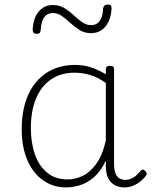

<svg xmlns="http://www.w3.org/2000/svg" viewBox="-20 -803 663 840"><path d="M269 17Q214 17 170 -13Q126 -43 100.5 -100.5Q75 -158 75 -239Q75 -288 84.5 -330.5Q94 -373 113 -407.5Q132 -442 160.5 -467Q189 -492 226 -505.5Q263 -519 309 -519Q344 -519 376 -509Q408 -499 443 -478V-500Q443 -508 447.5 -511.5Q452 -515 461 -515Q471 -515 475 -511.5Q479 -508 479 -500V-88Q479 -64 484 -48Q489 -32 500.5 -24Q512 -16 529 -16Q540 -16 551 -20Q562 -24 573 -33Q584 -42 595 -55Q600 -61 605 -61Q610 -61 615 -55Q620 -51 621.5 -46Q623 -41 619 -35Q608 -20 592.5 -8Q577 4 559.5 10.5Q542 17 525 17Q506 17 491 11Q476 5 465 -6.5Q454 -18 448.5 -35.5Q443 -53 443 -76Q443 -82 443 -88.5Q443 -95 443 -100Q420 -52 389.5 -26.5Q359 -1 327.5 8Q296 17 269 17ZM115 -243Q115 -178 133 -127Q151 -76 187 -47Q223 -18 276 -18Q309 -18 341.5 -33.5Q374 -49 401 -86Q428 -123 443 -188V-440Q406 -466 372.5 -475.5Q339 -485 305 -485Q270 -485 240.5 -474.5Q211 -464 188 -444Q165 -424 148.5 -394.5Q132 -365 123.5 -327Q115 -289 115 -243ZM140 -655Q123 -655 123 -673Q125 -723 149 -752Q173 -781 210 -781Q240 -781 262 -767.5Q284 -754 302 -737Q320 -720 338.5 -706.5Q357 -693 379 -693Q403 -693 416.5 -711.5Q430 -730 431 -766Q434 -783 450 -783Q461 -783 464.5 -779.5Q468 -776 468 -765Q465 -715 441 -686.5Q417 -658 378 -658Q350 -658 328.5 -671.5Q307 -685 288.5 -702Q270 -719 251.5 -732.5Q233 -746 210 -746Q187 -746 173.5 -727.5Q160 -709 158 -671Q157 -662 153.5 -658.5Q150 -655 140 -655Z"/></svg>

Font: Playwrite BR Thin
Style: Regular
Weight: 250
Version: Version 1.003